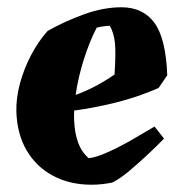

<svg xmlns="http://www.w3.org/2000/svg" viewBox="-20 -496 493 528"><path d="M232 12Q172 12 126 -12.5Q80 -37 53.5 -82Q27 -127 25 -189Q24 -225 34.5 -265Q45 -305 65 -343.5Q85 -382 111 -411Q159 -438 212 -457Q265 -476 314 -476Q373 -476 404.5 -433.5Q436 -391 440 -289L416 -254Q359 -229 298.5 -214Q238 -199 184 -192Q183 -177 184 -164Q185 -132 194.5 -105Q204 -78 224 -61Q244 -63 276.5 -77.5Q309 -92 343.5 -112Q378 -132 405 -148L431 -115Q416 -99 390.5 -75Q365 -51 338 -28Q311 -5 289 6Q274 9 259.5 10.5Q245 12 232 12ZM246 -420Q227 -384 211 -334Q195 -284 188 -235Q241 -254 295 -291Q299 -351 296 -378.5Q293 -406 282 -425Q274 -425 264 -423.5Q254 -422 246 -420Z"/></svg>

Font: Albura ExtraBold
Style: Italic
Weight: 758
Italic angle: -7°
Designer: Mercedes Jáuregui
Foundry: Omnibus-Type Team
Version: Version 1.000; ttfautohint (v1.8.3)